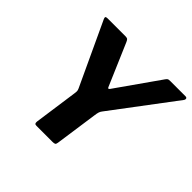

<svg xmlns="http://www.w3.org/2000/svg" viewBox="-177 -935 1128 1128"><g transform="rotate(45 386.5 -371.0)"><path d="M759 -742Q769.7 -742 771.9 -735.3Q774.1 -728.6 769.4 -721.4L477 -332.8Q470.4 -324.6 466.8 -314.5Q463.2 -304.4 460 -279.3L423 -19.8Q421.3 -6.4 415.7 -3.2Q410 0 395.6 0H264.2Q252.9 0 250 -4.9Q247 -9.9 248 -20.6L286.6 -294.6Q288.6 -308.3 287.8 -315Q286.9 -321.7 282.8 -331L100.3 -722.4Q95.5 -732.4 97.5 -737.2Q99.6 -742 113 -742H263.1Q275.1 -742 280.3 -736.3Q285.4 -730.6 289.5 -720.6L401.5 -459.8Q407 -446.6 416.3 -459.8L605 -728.3Q611.9 -737.6 616.6 -739.8Q621.4 -742 633.4 -742H759Z"/></g></svg>

Font: Libre Franklin Thin
Style: Italic
Weight: 100
Italic angle: -8°
Designer: Pablo Impallari, Rodrigo Fuenzalida, Nhung Nguyen
Foundry: Impallari Type
Version: Version 3.000